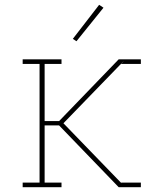

<svg xmlns="http://www.w3.org/2000/svg" viewBox="-20 -776 640 796"><path d="M74 0V-19H144V-511H74V-530H235V-511H165V-274H225L472 -530H494V-524L369 -395L243 -265L331 -174L484 -16L482 -19H564V0H494V-6V0H472L225 -256H165V-19H235V0ZM482 -511 488 -517 494 -524V-530H564V-511ZM297 -605 282 -615 391 -756 409 -744Z"/></svg>

Font: Iosevka Slab Thin Extended
Style: Regular
Weight: 100
Width: 7
Monospace: yes
Designer: Belleve Invis
Foundry: Belleve Invis
Version: Version 11.1.1; ttfautohint (v1.8.3)